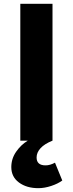

<svg xmlns="http://www.w3.org/2000/svg" viewBox="-20 -734 382 1002"><path d="M39 138Q39 94 64.5 57.5Q90 21 125 0H86V-714H254V0Q212 17 191.5 39.5Q171 62 171 88Q171 129 218 129Q241 129 267 115L305 208Q282 225 247 236.5Q212 248 180 248Q119 248 79 218.5Q39 189 39 138Z"/></svg>

Font: Nebula Sans Bold
Style: Regular
Weight: 700
Designer: Paul D. Hunt for Adobe (as Source Sans)
Foundry: Nebula Entertainment & Broadcasting LLC
Version: Version 1.010